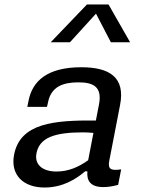

<svg xmlns="http://www.w3.org/2000/svg" viewBox="-20 -826 660 858"><path d="M343.5 -525.5C190.5 -525.5 124.5 -463.5 107.5 -375.5L102 -348.5H190L195 -370.5C209 -439 262 -457.5 327.5 -458C395.5 -458.5 438.5 -440 422 -357.5L408.5 -287.5C222 -289 70.5 -276.5 43 -135C25.5 -45.5 83 12 179 12C261 12 321 -26.5 360.5 -60.5H370.5C367 -21 381.5 10 442 10C461 10 483 7 508 0L521.5 -69C473 -62 461 -71.5 468.5 -108.5L516.5 -356.5C541 -481 469 -525.5 343.5 -525.5ZM206.5 -637H292.5L409 -765L475.5 -637H561.5L465 -806H368.5ZM143 -141C156.5 -212 226 -234.5 351 -234.5C365.5 -234.5 381.5 -233.5 397.5 -232L374 -110C332 -80 286.5 -59.5 232.5 -59.5C170.5 -59.5 133 -90 143 -141Z"/></svg>

Font: Monaspace Neon
Style: Italic
Weight: 400
Italic angle: -11°
Designer: Riley Cran & the Lettermatic Team
Foundry: Lettermatic
Version: Version 1.200 (Monaspace Neon)